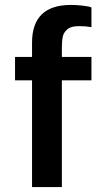

<svg xmlns="http://www.w3.org/2000/svg" viewBox="-20 -759 424 779"><path d="M41 -433V-528H110V-586Q110 -739 268 -739Q291 -739 316.5 -736Q342 -733 351 -729V-649Q327 -653 300 -653Q268 -653 253 -640Q238 -627 234.5 -609.5Q231 -592 231 -563V-528H351V-433H231V0H110V-433Z"/></svg>

Font: Lopes Sans SemiBold
Style: Regular
Weight: 600
Designer: Gabriel Lam, Diego Maldonado
Foundry: TypeRant, Foresti Design
Version: Version 4.000